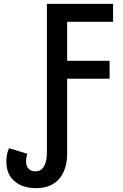

<svg xmlns="http://www.w3.org/2000/svg" viewBox="-20 -734 640 995"><path d="M166 241Q97 241 55 205Q13 169 13 104Q13 84 16.5 66Q20 48 27 34L122 63Q115 82 115 103Q115 126 128 140Q141 154 163 154Q193 154 208 128Q223 102 223 59V-714H566V-621H328V-419H548V-326H328V62Q328 144 287 192.5Q246 241 166 241Z"/></svg>

Font: Noto Sans Mono Medium
Style: Regular
Weight: 500
Designer: Monotype Design Team
Foundry: Monotype Imaging Inc.
Version: Version 2.014